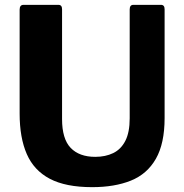

<svg xmlns="http://www.w3.org/2000/svg" viewBox="-20 -762 761 792"><path d="M659 -275Q659 -170 623 -107Q587 -44 520 -17Q453 10 360 10Q251 10 185.5 -24.5Q120 -59 90.5 -126.5Q61 -194 61 -293V-722Q61 -742 77 -742H221Q236 -742 236 -724V-271Q236 -189 271.5 -152Q307 -115 373 -115Q415 -115 447 -130.5Q479 -146 497 -181Q515 -216 515 -274V-723Q515 -742 530 -742H644Q659 -742 659 -724V-275Z"/></svg>

Font: Libre Franklin Thin
Style: Bold
Weight: 700
Version: Version 3.000